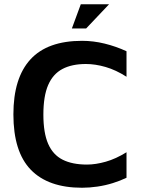

<svg xmlns="http://www.w3.org/2000/svg" viewBox="-20 -872 668 903"><path d="M366 11Q207 11 125 -73.5Q43 -158 43 -334Q43 -505 123 -592.5Q203 -680 366 -680Q419 -680 472 -667Q525 -654 575 -631V-511Q525 -543 476.5 -557Q428 -571 384 -571Q318 -571 273.5 -547.5Q229 -524 206.5 -472Q184 -420 184 -333Q184 -247 206.5 -195.5Q229 -144 274.5 -121Q320 -98 389 -98Q430 -98 477.5 -111.5Q525 -125 575 -156V-36Q546 -22 511 -11Q476 0 438.5 5.5Q401 11 366 11ZM318 -738 360 -852H493L385 -738Z"/></svg>

Font: Maven Pro SemiBold
Style: Regular
Weight: 600
Designer: Joe Prince
Foundry: Joe Prince
Version: Version 2.103